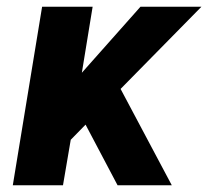

<svg xmlns="http://www.w3.org/2000/svg" viewBox="-20 -550 618 570"><path d="M18 0H167L190 -135L234 -180L329 0H490L338 -286L578 -530H397L223 -334L255 -530H105Z"/></svg>

Font: Iosevka Sparkle Heavy Oblique
Style: Regular
Weight: 900
Italic angle: -9°
Designer: Belleve Invis
Foundry: Belleve Invis
Version: Version 4.5.0; ttfautohint (v1.8.3)